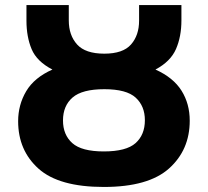

<svg xmlns="http://www.w3.org/2000/svg" viewBox="-20 -732 825 762"><path d="M392 10Q569 10 651 -63.5Q733 -137 733 -253Q733 -320 700.5 -372Q668 -424 597 -456Q657 -488 678.5 -537.5Q700 -587 700 -651V-712H532V-650Q532 -592 500 -555.5Q468 -519 394 -519Q319 -519 286 -555.5Q253 -592 253 -651V-712H85V-650Q85 -586 105.5 -537Q126 -488 188 -456Q116 -424 84 -370Q52 -316 52 -251Q52 -135 133 -62.5Q214 10 392 10ZM392 -131Q304 -131 267 -164Q230 -197 230 -254Q230 -312 268 -345Q306 -378 394 -378Q482 -378 518.5 -344.5Q555 -311 555 -255Q555 -197 518 -164Q481 -131 392 -131Z"/></svg>

Font: Noto Sans UI Extra
Style: Regular
Weight: 800
Designer: Monotype Design Team
Foundry: Monotype Imaging Inc.
Version: Version 1.901